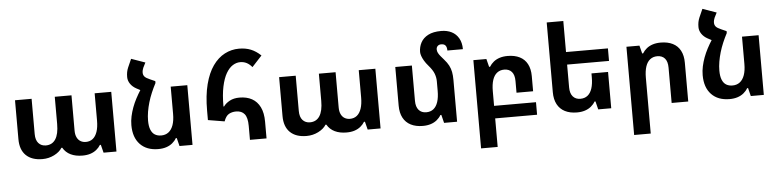

<svg xmlns="http://www.w3.org/2000/svg" viewBox="-53 -1064 6502 1602"><g transform="rotate(-5 3197.5 -263.5)"><path d="M267 9Q178 9 129.5 -38Q81 -85 81 -174V-500H220V-205Q220 -154 243.5 -128Q267 -102 305 -102Q358 -102 386 -144.5Q414 -187 414 -272V-500H554V-205Q554 -171 565 -148Q576 -125 595.5 -113.5Q615 -102 640 -102Q674 -102 698 -121Q722 -140 735 -178Q748 -216 748 -272V-500H887V0H779L762 -67H754Q741 -45 719.5 -27.5Q698 -10 669 -0.5Q640 9 602 9Q545 9 503.5 -11Q462 -31 439 -71H432Q411 -37 365.5 -14Q320 9 267 9Z M1131 -495 1261 -557V-541Q1241 -503 1224.5 -464Q1208 -425 1196.5 -386Q1185 -347 1178.5 -308.5Q1172 -270 1172 -234Q1172 -187 1184 -157.5Q1196 -128 1218 -114.5Q1240 -101 1271 -101Q1307 -101 1332.5 -120.5Q1358 -140 1371.5 -178Q1385 -216 1385 -272V-500H1524V0H1415L1398 -68H1390Q1377 -45 1355 -27Q1333 -9 1303.5 0.5Q1274 10 1237 10Q1140 10 1085 -47.5Q1030 -105 1030 -208Q1030 -245 1038 -282Q1046 -319 1059.5 -355.5Q1073 -392 1091.5 -427Q1110 -462 1131 -495ZM1261 -557 1133 -492 1097 -511Q1066 -528 1048 -554.5Q1030 -581 1030 -611Q1030 -634 1033.5 -652.5Q1037 -671 1045 -690L1076 -760L1192 -719L1171 -677Q1167 -668 1164.5 -657.5Q1162 -647 1162 -636Q1162 -617 1173.5 -603.5Q1185 -590 1218 -576Z M2005 0V-117Q2005 -186 1981 -216Q1957 -246 1910 -246Q1876 -246 1850 -231.5Q1824 -217 1808 -172L1670 -195V-274Q1670 -401 1694 -494Q1718 -587 1760.5 -647Q1803 -707 1859.5 -736.5Q1916 -766 1980 -766Q2035 -766 2078.5 -748.5Q2122 -731 2162 -693L2079 -603Q2057 -629 2033 -641Q2009 -653 1980 -653Q1948 -653 1917.5 -634Q1887 -615 1862.5 -573Q1838 -531 1823.5 -463Q1809 -395 1809 -297L1814 -296Q1832 -322 1866 -340.5Q1900 -359 1948 -359Q2009 -359 2052.5 -335Q2096 -311 2120 -262.5Q2144 -214 2144 -140V0Z M2479 9Q2390 9 2341.5 -38Q2293 -85 2293 -174V-500H2432V-205Q2432 -154 2455.5 -128Q2479 -102 2517 -102Q2570 -102 2598 -144.5Q2626 -187 2626 -272V-500H2766V-205Q2766 -171 2777 -148Q2788 -125 2807.5 -113.5Q2827 -102 2852 -102Q2886 -102 2910 -121Q2934 -140 2947 -178Q2960 -216 2960 -272V-500H3099V0H2991L2974 -67H2966Q2953 -45 2931.5 -27.5Q2910 -10 2881 -0.5Q2852 9 2814 9Q2757 9 2715.5 -11Q2674 -31 2651 -71H2644Q2623 -37 2577.5 -14Q2532 9 2479 9Z M3740 -351V0H3631L3614 -68H3606Q3593 -45 3571 -27Q3549 -9 3519.5 0.5Q3490 10 3453 10Q3394 10 3352 -11.5Q3310 -33 3288 -74.5Q3266 -116 3266 -176V-500H3405V-204Q3405 -154 3428 -127.5Q3451 -101 3491 -101Q3527 -101 3551.5 -120.5Q3576 -140 3588.5 -178Q3601 -216 3601 -272V-351Q3601 -383 3589 -415Q3577 -447 3543 -486Q3522 -510 3509 -532Q3496 -554 3489.5 -573Q3483 -592 3483 -606Q3483 -649 3502.5 -685.5Q3522 -722 3564 -744Q3606 -766 3673 -766Q3723 -766 3760.5 -747Q3798 -728 3819.5 -690.5Q3841 -653 3841 -599H3711Q3711 -627 3700 -641Q3689 -655 3664 -655Q3645 -655 3634 -644Q3623 -633 3623 -616Q3623 -601 3630 -587Q3637 -573 3649.5 -558Q3662 -543 3677 -526Q3702 -498 3715.5 -472Q3729 -446 3734.5 -417Q3740 -388 3740 -351Z M3920 239V-500H4029L4046 -433H4054Q4068 -456 4089.5 -473.5Q4111 -491 4140.5 -500.5Q4170 -510 4207 -510Q4266 -510 4308 -489Q4350 -468 4372 -426.5Q4394 -385 4394 -325V-198H4255V-296Q4255 -347 4232.5 -373Q4210 -399 4169 -399Q4134 -399 4109 -379.5Q4084 -360 4071.5 -322Q4059 -284 4059 -228V239ZM3983 -105H4410V0H3983Z M5031 -304V0H4922L4905 -68H4897Q4884 -45 4862 -27Q4840 -9 4810.5 0.5Q4781 10 4744 10Q4685 10 4643 -11.5Q4601 -33 4579 -74.5Q4557 -116 4557 -176V-760H4696V-204Q4696 -154 4719 -127.5Q4742 -101 4782 -101Q4818 -101 4842.5 -120.5Q4867 -140 4879.5 -178Q4892 -216 4892 -272V-304ZM4624 -500H5047V-395H4624Z M5202 239V-500H5311L5328 -433H5336Q5350 -456 5371.5 -473.5Q5393 -491 5422.5 -500.5Q5452 -510 5489 -510Q5548 -510 5590 -489Q5632 -468 5654 -426.5Q5676 -385 5676 -325V0H5537V-296Q5537 -347 5514.5 -373Q5492 -399 5451 -399Q5416 -399 5391 -379.5Q5366 -360 5353.5 -322Q5341 -284 5341 -228V239Z M5916 -495 6046 -557V-541Q6026 -503 6009.5 -464Q5993 -425 5981.5 -386Q5970 -347 5963.5 -308.5Q5957 -270 5957 -234Q5957 -187 5969 -157.5Q5981 -128 6003 -114.5Q6025 -101 6056 -101Q6092 -101 6117.5 -120.5Q6143 -140 6156.5 -178Q6170 -216 6170 -272V-500H6309V0H6200L6183 -68H6175Q6162 -45 6140 -27Q6118 -9 6088.5 0.5Q6059 10 6022 10Q5925 10 5870 -47.5Q5815 -105 5815 -208Q5815 -245 5823 -282Q5831 -319 5844.5 -355.5Q5858 -392 5876.5 -427Q5895 -462 5916 -495ZM6046 -557 5918 -492 5882 -511Q5851 -528 5833 -554.5Q5815 -581 5815 -611Q5815 -634 5818.5 -652.5Q5822 -671 5830 -690L5861 -760L5977 -719L5956 -677Q5952 -668 5949.5 -657.5Q5947 -647 5947 -636Q5947 -617 5958.5 -603.5Q5970 -590 6003 -576Z"/></g></svg>

Font: Noto Sans Armenian
Style: Bold
Weight: 700
Version: Version 2.007